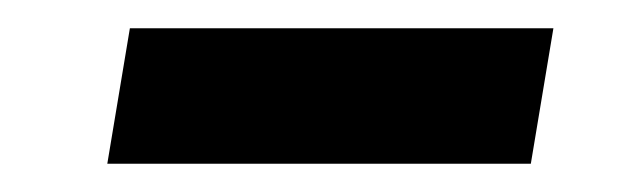

<svg xmlns="http://www.w3.org/2000/svg" viewBox="-20 -366 452 136"><path d="M72 -346H372L356 -250H56Z"/></svg>

Font: Oak Sans Semibold
Style: Italic
Weight: 600
Italic angle: -9.49998°
Foundry: Erik Kennedy, Walven
Version: Version 1.000